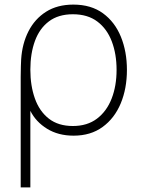

<svg xmlns="http://www.w3.org/2000/svg" viewBox="-20 -575 612 835"><path d="M112 240H70V-241Q70 -268 70.8 -287Q71.5 -306 72 -317Q76.5 -385.5 104 -439.2Q131.5 -493 180.5 -524Q229.5 -555 299 -555Q376 -555 427.8 -517.2Q479.5 -479.5 505.8 -415Q532 -350.5 532 -271Q532 -190 505 -125.2Q478 -60.5 426.2 -22.8Q374.5 15 300 15Q233.5 15 184.8 -15Q136 -45 112 -93ZM297 -27Q359.5 -27 401.8 -59Q444 -91 465.5 -146.2Q487 -201.5 487 -271Q487 -340 466.2 -394.8Q445.5 -449.5 403.5 -481.2Q361.5 -513 297 -513Q234 -513 193 -482.2Q152 -451.5 132 -397Q112 -342.5 112 -272Q112 -202 131.8 -146.5Q151.5 -91 192.5 -59Q233.5 -27 297 -27Z"/></svg>

Font: Manrope Variable Light
Style: Regular
Weight: 200
Designer: Mikhail Sharanda
Foundry: Mikhail Sharanda
Version: Version 4.505